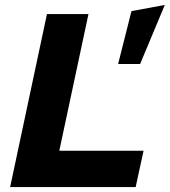

<svg xmlns="http://www.w3.org/2000/svg" viewBox="-20 -757 687 777"><path d="M21 0 170 -700H338L220 -147H561L529 0ZM458 -498 512 -712 647 -737 547 -498Z"/></svg>

Font: Red Hat Text VF
Style: Italic
Weight: 300
Italic angle: -12°
Designer: Pentagram, MCKL
Foundry: Pentagram, MCKL
Version: Version 1.023